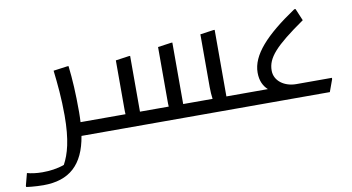

<svg xmlns="http://www.w3.org/2000/svg" viewBox="-130 -737 2179 1190"><g transform="rotate(-10 960.0 -142.0)"><path d="M350 -85C351 -105 352 -126 352 -148C352 -270 347 -354 337 -440H329L241 -428C251 -341 260 -252 260 -144C260 12 235 97 202 158C159 174 110 180 64 180C27 180 -7 175 -32 168L-52 244V252C-52 253 4 260 56 260C220 260 312 177 341 0H484L504 -20V-85Z M1268 -85V-504H1260L1176 -492V-160C1176 -133 1178 -107 1181 -85H996V-472H988L904 -460V-124C904 -112 904 -98 905 -85H724V-436H716L632 -424V-124C632 -110 632 -97 633 -85H504L484 -65V0H1396L1416 -20V-85Z M1708 -85C1634 -85 1572 -128 1572 -194C1572 -274 1629 -338 1816 -468L1784 -544H1776C1584 -415 1484 -307 1484 -196C1484 -143 1503 -109 1529 -85H1396L1376 -65V0H1904L1932 -77V-85Z"/></g></svg>

Font: Kufam Arabic Latin Roman Normal
Style: Regular
Weight: 400
Designer: Wael Morcos & Artur Schmal
Version: Version 1.200;PS 001.200;hotconv 1.0.88;makeotf.lib2.5.64775